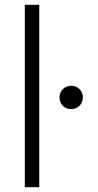

<svg xmlns="http://www.w3.org/2000/svg" viewBox="-20 -777 406 797"><path d="M143 0V-757H83V0ZM276 -324C303 -324 324 -345 324 -373C324 -400 303 -421 276 -421C248 -421 227 -400 227 -373C227 -344 248 -324 276 -324Z"/></svg>

Font: Plus Jakarta Sans Light
Style: Regular
Weight: 300
Designer: Gumpita Rahayu
Foundry: Tokotype
Version: Version 2.071;gftools[0.9.30]